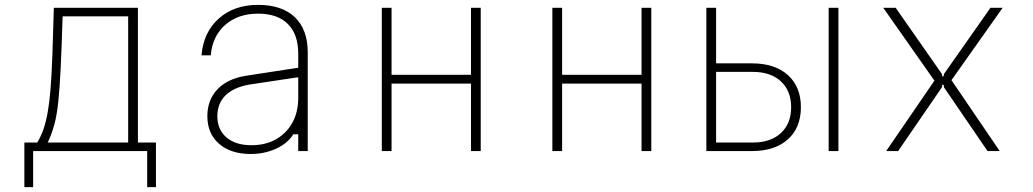

<svg xmlns="http://www.w3.org/2000/svg" viewBox="-20 -620 4240 788"><path d="M80 148V-35H133Q149 -62 159 -91.5Q169 -121 176 -160.5Q183 -200 187.5 -256.5Q192 -313 195 -394Q198 -475 201 -588H546V-35H620V148H584V0H116V148ZM176 -35H506V-553H237Q233 -425 229 -340Q225 -255 219 -200Q213 -145 202.5 -107Q192 -69 176 -35Z M1184 -69Q1160 -31 1112.5 -9.5Q1065 12 1009 12Q927 12 879 -30Q831 -72 831 -143Q831 -210 872.5 -253.5Q914 -297 989 -309L1204 -342V-400Q1204 -479 1161.5 -521.5Q1119 -564 1039 -564Q957 -564 904.5 -518Q852 -472 845 -393H807Q815 -488 878 -544Q941 -600 1039 -600Q1137 -600 1190 -549.5Q1243 -499 1243 -405V0H1204V-69ZM872 -143Q872 -88 909.5 -56Q947 -24 1012 -24Q1070 -24 1113 -48.5Q1156 -73 1180 -116.5Q1204 -160 1204 -219V-303L1004 -273Q940 -262 906 -229Q872 -196 872 -143Z M1547 0V-588H1587V-313H1913V-588H1953V0H1913V-277H1587V0Z M2247 0V-588H2287V-313H2613V-588H2653V0H2613V-277H2287V0Z M2879 0V-588H2919V-360H3066Q3160 -360 3213.5 -312Q3267 -264 3267 -180Q3267 -96 3213.5 -48Q3160 0 3066 0ZM3381 0V-588H3421V0ZM2919 -35H3070Q3143 -35 3185 -74Q3227 -113 3227 -180Q3227 -247 3185 -286Q3143 -325 3070 -325H2919Z M3617 0 3815 -289 3605 -588H3656L3846 -316L3847 -307H3853L3854 -316L4045 -588H4095L3885 -291L4083 0H4033L3854 -262L3853 -272H3847L3846 -262L3666 0Z"/></svg>

Font: Martian Mono Thin
Style: Regular
Weight: 100
Monospace: yes
Designer: Roman Shamin
Foundry: Evil Martians
Version: Version 1.000; ttfautohint (v1.8.4.7-5d5b)